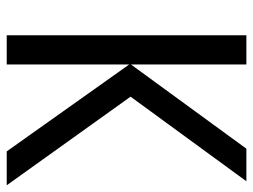

<svg xmlns="http://www.w3.org/2000/svg" viewBox="-111 -643 754 572"><g transform="rotate(90 266.0 -357.0)"><path d="M268 -369 520 -714H423L172 -370V-714H85V0H172V-365L431 0H532Z"/></g></svg>

Font: Noto Sans UI SemiCondensed
Style: Regular
Weight: 400
Width: 4
Designer: Monotype Design Team
Foundry: Monotype Imaging Inc.
Version: 1.001